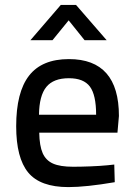

<svg xmlns="http://www.w3.org/2000/svg" viewBox="-20 -752 547 783"><path d="M46 0ZM46 -237Q46 -376 98.5 -443.5Q151 -511 261 -511Q465 -511 465 -279L459 -211H140Q141 -157 154 -127.5Q167 -98 196 -85Q225 -72 278 -72Q309 -72 348 -73.5Q387 -75 418 -78L446 -81L448 -9Q331 11 259 11Q144 11 95 -48.5Q46 -108 46 -237ZM372 -284Q372 -365 346.5 -399Q321 -433 261 -433Q198 -433 169 -397.5Q140 -362 139 -284ZM228 -732H290L415 -588H325L260 -669L194 -588H104Z"/></svg>

Font: sheba-seeBold
Style: Regular
Weight: 600
Designer: Mohamed Galeb, the designers
Foundry: Kief Type Foundry
Version: Version 2.010; ttfautohint (v1.5.33-1714) -l 8 -r 50 -G 200 